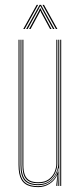

<svg xmlns="http://www.w3.org/2000/svg" viewBox="-20 -763 331 788"><path d="M137 5Q119.8 5 106.4 1.8Q93 -1.5 83.5 -8.4Q74 -15.2 67.9 -25.9Q61.8 -36.5 58.9 -51.5Q56 -66.5 56 -86V-600H60V-86Q60 -62.8 64.4 -46.1Q68.8 -29.5 77.9 -19.1Q87 -8.8 101.8 -3.9Q116.5 1 137 1Q165 1 186.6 -14.6Q208.2 -30.2 217.2 -57.5H219.2L215.5 -6V0H211.2V-4.8L215.5 -44.5H214.5Q205.2 -22.5 183.9 -8.8Q162.5 5 137 5ZM227.2 0V-600H231.2V0ZM137 -11Q119.5 -11 107.1 -15.2Q94.8 -19.5 87 -28.5Q79.2 -37.5 75.6 -51.8Q72 -66 72 -86V-600H76V-86Q76 -60.5 82.2 -44.9Q88.5 -29.2 101.9 -22.1Q115.2 -15 137 -15Q163.8 -15 180.1 -27.1Q196.5 -39.2 203.9 -57Q211.2 -74.8 211.2 -91.2V-600H215.2V-91.2Q215.2 -74.5 207.6 -55.8Q200 -37 182.9 -24Q165.8 -11 137 -11ZM137 -3Q97.8 -3 80.9 -22.2Q64 -41.5 64 -86V-600H68V-86Q68 -43.8 84 -25.4Q100 -7 137 -7Q166.5 -7 184.5 -21Q202.5 -35 210.9 -54.8Q219.2 -74.5 219.2 -91.2V-600H223.2V0H219.2V-10L221.2 -72.2H219.2Q215 -46.2 193 -24.6Q171 -3 137 -3ZM75.5 -644 130.5 -743H136.5L81.5 -644ZM87.5 -644 142.5 -743H148.5L203.5 -644H197.5L150.5 -729.2L146.5 -737.5H144.5L140.5 -729.2L93.5 -644ZM99.5 -644 139.5 -717.8 144.5 -728.8H146.5L151.5 -717.8L191.5 -644H185.5L148 -713.2L146.5 -718H144.5L143 -713.2L105.5 -644ZM209.5 -644 154.5 -743H160.5L215.5 -644Z"/></svg>

Font: Big Shoulders Inline Display Thin Thin
Style: Regular
Weight: 250
Version: Version 2.002